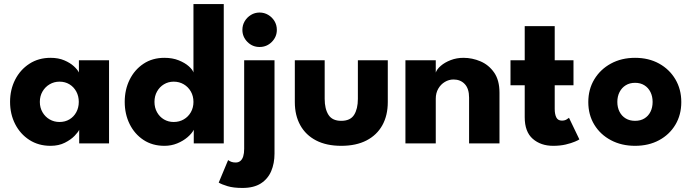

<svg xmlns="http://www.w3.org/2000/svg" viewBox="-20 -708 3411 948"><path d="M371 0V-67.1Q366.6 -56.6 348.5 -37.6Q330.4 -18.6 300.2 -3.3Q270.1 12 229.6 12Q170.1 12 125 -17.1Q79.9 -46.2 54.8 -95.4Q29.7 -144.6 29.7 -205Q29.7 -265.4 54.8 -314.6Q79.9 -363.8 125 -393.1Q170.1 -422.5 229.6 -422.5Q268.7 -422.5 297.6 -410Q326.6 -397.6 344.8 -380.8Q363.1 -363.9 369.6 -350.1V-410.5H518.4V0ZM176.7 -205Q176.7 -176.3 189.9 -153.7Q203.1 -131.1 225.1 -118.4Q247.1 -105.7 273.7 -105.7Q301.6 -105.7 323 -118.6Q344.4 -131.4 356.7 -154Q369 -176.6 369 -205Q369 -233.4 356.7 -256Q344.4 -278.6 323 -291.7Q301.6 -304.8 273.7 -304.8Q247.1 -304.8 225.1 -291.8Q203.1 -278.9 189.9 -256.3Q176.7 -233.7 176.7 -205Z M791.9 12Q732.4 12 688.4 -17.1Q644.4 -46.2 620.1 -95.4Q595.8 -144.6 595.8 -205Q595.8 -265.4 620.1 -314.6Q644.4 -363.8 688.4 -393.1Q732.4 -422.5 791.9 -422.5Q831.6 -422.5 862.2 -410.2Q892.9 -397.9 911.9 -381Q930.9 -364.2 935.2 -350.1V-688H1084.8V0H936.7V-67.1Q927 -48.5 905.5 -30.2Q884.1 -12 854.9 0Q825.6 12 791.9 12ZM837.5 -105.7Q865.4 -105.7 887.4 -118.6Q909.5 -131.4 922.4 -154Q935.2 -176.6 935.2 -205Q935.2 -233.4 922.4 -256Q909.5 -278.6 887.4 -291.7Q865.4 -304.8 837.5 -304.8Q811.1 -304.8 789.5 -291.8Q768 -278.9 755.4 -256.3Q742.7 -233.7 742.7 -205Q742.7 -176.3 755.4 -153.7Q768 -131.1 789.5 -118.4Q811.1 -105.7 837.5 -105.7Z M1177.2 220Q1132.5 220 1103.5 211.2Q1074.6 202.5 1059.9 193.6L1106.3 82.4Q1114.3 88.4 1123.2 91.4Q1132.1 94.4 1143.9 94.4Q1157.6 94.4 1167 86.5Q1176.4 78.6 1181 63.6Q1185.6 48.6 1185.6 26.9V-410.5H1335.4V50.5Q1335.4 98.4 1319.1 136.9Q1302.7 175.4 1267.9 197.7Q1233.1 220 1177.2 220ZM1261.6 -476Q1226.5 -476 1201.6 -501Q1176.8 -526.1 1176.8 -560.6Q1176.8 -583.9 1188.2 -603.2Q1199.7 -622.5 1219 -634.3Q1238.3 -646.1 1261.6 -646.1Q1285 -646.1 1304.4 -634.5Q1323.8 -622.9 1335.4 -603.6Q1346.9 -584.3 1346.9 -560.6Q1346.9 -526.1 1322 -501Q1297 -476 1261.6 -476Z M1583.1 -219.9Q1583.1 -170.4 1601.9 -140.9Q1620.7 -111.4 1664.9 -111.4Q1709.7 -111.4 1728.4 -140.9Q1747 -170.4 1747 -219.9V-410.5H1894.7V-203.9Q1894.7 -138.1 1867.8 -89.6Q1840.8 -41 1789.5 -14.5Q1738.2 12 1664.9 12Q1592 12 1540.8 -14.5Q1489.6 -41 1462.7 -89.6Q1435.7 -138.1 1435.7 -203.9V-410.5H1583.1Z M2268.4 -422.5Q2311.6 -422.5 2352.5 -405.1Q2393.3 -387.7 2419.8 -349.8Q2446.2 -311.9 2446.2 -250.6V0H2296.1V-225.9Q2296.1 -270.3 2274.8 -292.9Q2253.6 -315.5 2219.2 -315.5Q2196.4 -315.5 2176.3 -303.4Q2156.2 -291.4 2143.9 -270Q2131.6 -248.6 2131.6 -220.6V0H1981.8V-410.5H2131.6V-349.7Q2137.1 -366.3 2156.6 -383.1Q2176 -399.9 2205.3 -411.2Q2234.6 -422.5 2268.4 -422.5Z M2500.6 -410.5H2570.8V-579H2718.9V-410.5H2811.6V-287.1H2718.9V-169.9Q2718.9 -144.1 2726.8 -128.3Q2734.6 -112.5 2754.4 -112.5Q2768.3 -112.5 2777.8 -118.4Q2787.4 -124.2 2789.4 -126.4L2840.6 -19.9Q2837.1 -16.6 2819.1 -8.9Q2801.1 -1.1 2773.3 5.5Q2745.5 12 2711.3 12Q2650.1 12 2610.5 -22.6Q2570.8 -57.1 2570.8 -129.4V-287.1H2500.6Z M3115.7 12Q3048.6 12 2996.4 -15.8Q2944.1 -43.5 2914.4 -92.3Q2884.7 -141.1 2884.7 -204Q2884.7 -266.9 2914.4 -316.2Q2944.1 -365.6 2996.4 -394.1Q3048.6 -422.5 3115.7 -422.5Q3182.9 -422.5 3234.3 -394.1Q3285.7 -365.6 3314.8 -316.2Q3343.9 -266.9 3343.9 -204Q3343.9 -141.1 3314.8 -92.3Q3285.7 -43.5 3234.3 -15.8Q3182.9 12 3115.7 12ZM3115.7 -111.4Q3142.4 -111.4 3161.7 -123.2Q3181.1 -134.9 3191.7 -156.1Q3202.3 -177.4 3202.3 -204.7Q3202.3 -232.1 3191.7 -253.4Q3181.1 -274.8 3161.7 -286.9Q3142.4 -299.1 3115.7 -299.1Q3089.1 -299.1 3069.5 -286.9Q3049.9 -274.8 3039 -253.4Q3028.1 -232.1 3028.1 -204.7Q3028.1 -177.4 3039 -156.1Q3049.9 -134.9 3069.5 -123.2Q3089.1 -111.4 3115.7 -111.4Z"/></svg>

Font: League Spartan Extralight
Style: Regular
Weight: 200
Foundry: The League of Moveable Type
Version: Version 2.300; ttfautohint (v1.8.3)